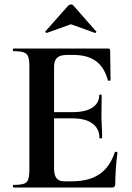

<svg xmlns="http://www.w3.org/2000/svg" viewBox="-20 -843 592 863"><path d="M483 0H41Q38 0 38 -6Q38 -12 41 -12Q72 -12 87 -17Q102 -22 107 -37Q112 -52 112 -81V-544Q112 -573 107 -587.5Q102 -602 87 -607.5Q72 -613 41 -613Q38 -613 38 -619Q38 -625 41 -625H465Q475 -625 475 -616L477 -483Q477 -481 472 -480Q467 -479 465 -482Q449 -541 411 -568.5Q373 -596 311 -596H281Q261 -596 248 -590.5Q235 -585 229 -573Q223 -561 223 -543V-85Q223 -66 228 -53Q233 -40 243 -34Q253 -28 269 -28H302Q380 -28 427 -60Q474 -92 496 -159Q497 -162 502.5 -160.5Q508 -159 508 -157Q504 -128 501 -88.5Q498 -49 498 -15Q498 0 483 0ZM427 -223Q427 -264 396 -287.5Q365 -311 305 -311H170V-339H306Q365 -339 395.5 -359.5Q426 -380 426 -415Q426 -418 431.5 -418Q437 -418 437 -415Q437 -382 436.5 -363.5Q436 -345 436 -325Q436 -300 437.5 -276Q439 -252 439 -223Q439 -221 433 -221Q427 -221 427 -223ZM184 -702 287 -818Q292 -823 299 -823Q306 -823 310 -818L412 -702Q415 -701 412 -697.5Q409 -694 407 -695L299 -734L190 -695Q189 -694 185.5 -697.5Q182 -701 184 -702Z"/></svg>

Font: Cormorant Infant Light
Style: Bold
Weight: 700
Version: Version 4.001